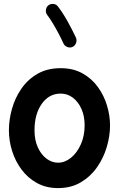

<svg xmlns="http://www.w3.org/2000/svg" viewBox="-20 -901 606 978"><path d="M289.1 -553.7Q353 -553.7 400.1 -527.3Q447.3 -501 478.5 -457.8Q509.8 -414.6 525.1 -363.3Q540.5 -312 540.5 -262.7Q540.5 -208.5 523.9 -152.3Q507.3 -96.2 474.1 -48.8Q440.9 -1.5 391.4 27.8Q341.8 57.1 275.9 57.1Q215.3 57.1 168.7 31.5Q122.1 5.9 90.1 -36.9Q58.1 -79.6 41.7 -131.8Q25.4 -184.1 25.4 -237.3Q25.4 -291 41 -346.7Q56.6 -402.3 88.9 -449.2Q121.1 -496.1 170.9 -524.9Q220.7 -553.7 289.1 -553.7ZM289.1 -424.3Q230 -424.3 192.9 -372.3Q155.8 -320.3 155.8 -237.3Q155.8 -187 172.9 -149.9Q189.9 -112.8 217.3 -92.5Q244.6 -72.3 275.9 -72.3Q310.5 -72.3 341.6 -97.4Q372.6 -122.6 391.8 -165.8Q411.1 -209 411.1 -262.7Q411.1 -309.6 395 -345.9Q378.9 -382.3 351.3 -403.3Q323.7 -424.3 289.1 -424.3ZM226.6 -874Q237.3 -882.3 252 -880.9Q266.6 -879.4 274.9 -868.2Q299.3 -836.9 324.2 -792.2Q349.1 -747.6 367.2 -708.5Q372.6 -695.8 367.2 -681.6Q361.8 -667.5 349.6 -662.1Q336.9 -656.2 323 -661.6Q309.1 -667 303.2 -679.7Q292.5 -703.6 277.8 -731.2Q263.2 -758.8 248 -783.9Q232.9 -809.1 220.2 -825.2Q211.9 -836.4 213.9 -850.8Q215.8 -865.2 226.6 -874Z"/></svg>

Font: Mikhak-DS2-FD Bold
Style: Regular
Weight: 700
Designer: Amin Abedi
Version: Version 3.4